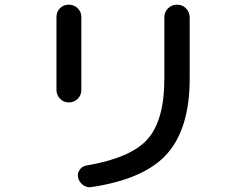

<svg xmlns="http://www.w3.org/2000/svg" viewBox="-20 -760 1040 815"><path d="M731.4 -740.2Q754.9 -740.2 770 -724.1Q785.2 -708 785.2 -685.5V-426.8Q785.2 -214.8 689 -106.9Q592.8 1 367.2 34.2Q348.6 37.1 332.5 25.4Q316.4 13.7 311.5 -5.9Q307.6 -24.4 318.4 -39.6Q329.1 -54.7 347.7 -57.6Q537.1 -89.8 607.4 -170.4Q677.7 -251 677.7 -426.8V-685.5Q677.7 -709 693.4 -724.6Q709 -740.2 731.4 -740.2ZM219.7 -377.9V-688.5Q219.7 -710.9 234.9 -725.6Q250 -740.2 272 -740.2Q293.9 -740.2 309.6 -725.1Q325.2 -710 325.2 -688.5V-377.9Q325.2 -355.5 309.6 -340.3Q293.9 -325.2 272 -325.2Q250 -325.2 234.9 -340.8Q219.7 -356.4 219.7 -377.9Z"/></svg>

Font: Rounded-X Mgen+ 2m medium
Style: Regular
Weight: 500
Designer: [Source Han Sans]
Ryoko NISHIZUKA  (kana & ideographs); Paul D. Hunt (Latin, Greek & Cyrillic); Wenlong ZHANG  (bopomofo
Version: Version 1.059.20150602